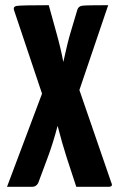

<svg xmlns="http://www.w3.org/2000/svg" viewBox="-20 -720 461 740"><path d="M409 -16Q417 0 398 0H274L236 -116Q220 -166 202 -235Q185 -170 165 -116L127 -14Q119 0 104 0H7L142 -359L34 -681Q30 -694 43 -697Q59 -700 168 -700L197 -595Q215 -531 224 -481Q240 -555 252 -595L278 -682Q282 -696 297 -698Q312 -700 397 -700L286 -373Z"/></svg>

Font: Yanone Kaffeesatz Bold
Style: Regular
Weight: 700
Designer: Yanone (Cyrillic: Daniel Pouzeot)
Foundry: Yanone
Version: Version 1.003;PS 001.003;hotconv 1.0.88;makeotf.lib2.5.64775